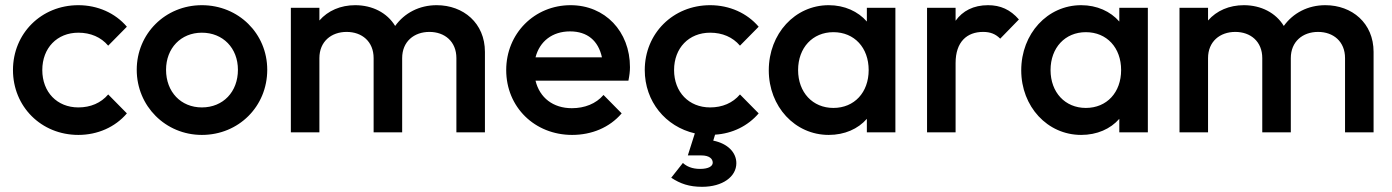

<svg xmlns="http://www.w3.org/2000/svg" viewBox="-20 -510 5366 740"><path d="M282 10C356 10 424 -20 469 -73L397 -146C369 -113 329 -96 282 -96C200 -96 143 -155 143 -240C143 -325 200 -384 282 -384C329 -384 369 -367 397 -334L469 -407C424 -460 356 -490 282 -490C139 -490 30 -381 30 -240C30 -99 139 10 282 10Z M758 10C900 10 1010 -100 1010 -241C1010 -381 899 -490 758 -490C617 -490 507 -380 507 -241C507 -101 618 10 758 10ZM620 -241C620 -324 677 -384 758 -384C839 -384 897 -325 897 -241C897 -156 840 -96 758 -96C677 -96 620 -156 620 -241Z M1101 0H1211V-286C1211 -350 1257 -387 1316 -387C1375 -387 1420 -350 1420 -286V0H1530V-286C1530 -350 1576 -387 1635 -387C1694 -387 1739 -350 1739 -286V0H1849V-310C1849 -421 1766 -490 1663 -490C1596 -490 1539 -460 1503 -410C1472 -461 1415 -490 1349 -490C1293 -490 1244 -469 1211 -431V-480H1101Z M2185 10C2260 10 2329 -18 2376 -73L2306 -144C2277 -110 2233 -93 2184 -93C2112 -93 2060 -133 2044 -199H2402C2406 -219 2408 -235 2408 -251C2408 -389 2312 -490 2179 -490C2040 -490 1931 -381 1931 -240C1931 -97 2041 10 2185 10ZM2044 -289C2060 -351 2109 -389 2177 -389C2244 -389 2286 -353 2300 -289Z M2686 210C2765 210 2818 171 2818 119C2818 77 2784 43 2729 32L2736 9C2803 5 2863 -25 2904 -73L2832 -146C2804 -113 2764 -96 2717 -96C2635 -96 2578 -155 2578 -240C2578 -325 2635 -384 2717 -384C2764 -384 2804 -367 2832 -334L2904 -407C2859 -460 2791 -490 2717 -490C2574 -490 2465 -381 2465 -240C2465 -119 2545 -22 2658 4L2631 89H2683C2714 89 2727 102 2727 117C2727 130 2712 141 2678 141C2647 141 2626 131 2612 118L2567 175C2602 198 2636 210 2686 210Z M3174 10C3235 10 3287 -13 3321 -52V0H3431V-480H3321V-427C3287 -466 3235 -490 3174 -490C3044 -490 2943 -380 2943 -239C2943 -99 3044 10 3174 10ZM3056 -240C3056 -326 3112 -386 3192 -386C3273 -386 3328 -326 3328 -240C3328 -154 3273 -94 3192 -94C3112 -94 3056 -154 3056 -240Z M3553 0H3663V-267C3663 -349 3707 -387 3769 -387C3797 -387 3817 -379 3835 -361L3907 -435C3874 -473 3836 -490 3788 -490C3732 -490 3690 -468 3663 -430V-480H3553Z M4147 10C4208 10 4260 -13 4294 -52V0H4404V-480H4294V-427C4260 -466 4208 -490 4147 -490C4017 -490 3916 -380 3916 -239C3916 -99 4017 10 4147 10ZM4029 -240C4029 -326 4085 -386 4165 -386C4246 -386 4301 -326 4301 -240C4301 -154 4246 -94 4165 -94C4085 -94 4029 -154 4029 -240Z M4526 0H4636V-286C4636 -350 4682 -387 4741 -387C4800 -387 4845 -350 4845 -286V0H4955V-286C4955 -350 5001 -387 5060 -387C5119 -387 5164 -350 5164 -286V0H5274V-310C5274 -421 5191 -490 5088 -490C5021 -490 4964 -460 4928 -410C4897 -461 4840 -490 4774 -490C4718 -490 4669 -469 4636 -431V-480H4526Z"/></svg>

Font: MV Cash Medium
Style: Regular
Weight: 500
Designer: Rodrigo Fuenzalida
Foundry: fragTYPE
Version: Version 1.100;Glyphs 3.1.2 (3151)